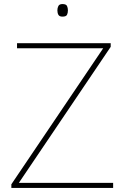

<svg xmlns="http://www.w3.org/2000/svg" viewBox="-20 -927 618 947"><path d="M538 0H36V-18L489 -689H64V-714H526V-696L73 -25H538ZM288 -907Q306 -907 310.5 -897.5Q315 -888 315 -876Q315 -863 310.5 -854Q306 -845 288 -845Q273 -845 268 -854Q263 -863 263 -876Q263 -888 268 -897.5Q273 -907 288 -907Z"/></svg>

Font: Noto Sans Devanagari Thin
Style: Regular
Weight: 100
Designer: Jelle Bosma - Monotype Design Team
Foundry: Monotype Imaging Inc.
Version: Version 2.004; ttfautohint (v1.8.4.7-5d5b)